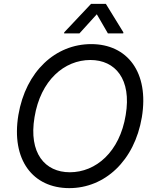

<svg xmlns="http://www.w3.org/2000/svg" viewBox="-20 -966 801 996"><path d="M715.9 -358C754.3 -590.9 640.6 -737.2 453.1 -737.2C268.5 -737.2 113.6 -596.6 75.3 -369.3C36.9 -136.4 150.6 9.9 339.5 9.9C522.7 9.9 677.6 -130.7 715.9 -358ZM159.1 -358C190.3 -549.7 313.9 -654.8 448.9 -654.8C578.1 -654.8 663.4 -555.4 632.1 -369.3C600.9 -177.6 477.3 -72.4 342.3 -72.4C213.1 -72.4 127.8 -171.9 159.1 -358ZM312.5 -792.6H392L482.2 -892L539.8 -792.6H619.3L620 -798.3L529.1 -946H452.4L313.2 -798.3Z"/></svg>

Font: Magic Ui Pro
Style: Italic
Weight: 400
Italic angle: -9.39999°
Designer: Stefan Endress, Andreas Faust
Version: Version 1.000;FEAKit 1.0